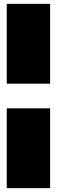

<svg xmlns="http://www.w3.org/2000/svg" viewBox="-20 -832 295 996"><path d="M15 -812H240V-398H15ZM15 -270H240V144H15Z"/></svg>

Font: Readiness Black
Style: Regular
Weight: 900
Designer: Katatrad Team
Foundry: CadsonDemak
Version: Version 1.00;April 23, 2019;FontCreator 11.5.0.2425 64-bit; 